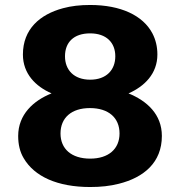

<svg xmlns="http://www.w3.org/2000/svg" viewBox="-20 -741 721 771"><path d="M187 -366C114 -337 53 -281 53 -195C53 -161 60 -131 75 -106C118 -32 211 10 342 10C384 10 422 6 457 -3C557 -28 630 -88 630 -195C630 -282 570 -336 496 -366C560 -394 612 -445 612 -522C612 -554 605 -582 592 -607C554 -679 465 -721 342 -721C302 -721 266 -717 233 -708C140 -683 72 -624 72 -522C72 -445 123 -394 187 -366ZM342 -104C267 -104 223 -143 223 -205C223 -268 267 -307 341 -307C416 -307 460 -268 460 -205C460 -143 416 -104 342 -104ZM342 -421C277 -421 241 -460 241 -515C241 -571 276 -607 342 -607C407 -607 443 -570 443 -515C443 -460 407 -421 342 -421Z"/></svg>

Font: Asimov
Style: XWid
Weight: 500
Designer: Google
Version: Version 2.000980; 2014